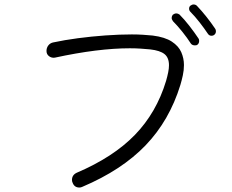

<svg xmlns="http://www.w3.org/2000/svg" viewBox="-20 -837 1040 859"><path d="M937 -680Q933 -677 926 -677Q916 -677 910 -686Q894 -710 873 -737Q852 -764 832 -784Q826 -790 826 -798Q826 -806 831 -811Q839 -817 846 -817Q855 -817 861 -811Q882 -789 903.5 -762Q925 -735 943 -708Q946 -704 946 -697Q946 -686 937 -680ZM862 -636Q859 -634 852 -634Q840 -634 834 -642Q818 -667 796 -694.5Q774 -722 754 -742Q748 -750 748 -757Q748 -764 753 -771Q761 -777 769 -777Q776 -777 783 -772Q805 -750 827.5 -721Q850 -692 868 -665Q871 -661 871 -654Q871 -642 862 -636ZM348 -1Q342 2 335 2Q313 2 305 -19Q302 -25 302 -32Q302 -54 323 -64Q487 -134 583.5 -233.5Q680 -333 723 -475Q729 -496 732.5 -513.5Q736 -531 736 -545Q736 -579 716 -595Q696 -611 652 -616Q631 -618 608.5 -619.5Q586 -621 561 -621Q419 -621 225 -579Q211 -577 199.5 -585.5Q188 -594 188 -609Q188 -623 196 -633.5Q204 -644 217 -647Q268 -658 328.5 -666Q389 -674 452 -678.5Q515 -683 570 -683Q596 -683 619.5 -681.5Q643 -680 663 -678Q718 -671 748.5 -651Q779 -631 791 -603.5Q803 -576 803 -546Q803 -523 798 -500Q793 -477 787 -457Q738 -298 631.5 -187Q525 -76 348 -1Z"/></svg>

Font: Kiwi Maru Light
Style: Regular
Weight: 300
Designer: Hiroki-Chan
Version: Version 1.100